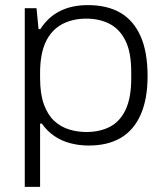

<svg xmlns="http://www.w3.org/2000/svg" viewBox="-20 -558 649 752"><path d="M77 174V-526H123L131 -444H138Q169 -492 215.5 -515Q262 -538 324 -538Q400 -538 451.5 -508Q503 -478 530.5 -416.5Q558 -355 558 -260Q558 -170 531 -109Q504 -48 453 -18Q402 12 328 12Q290 12 255.5 3Q221 -6 192.5 -25.5Q164 -45 144 -74H137V174ZM318 -41Q372 -41 411.5 -62Q451 -83 472.5 -129.5Q494 -176 494 -251V-275Q494 -354 471 -399.5Q448 -445 408.5 -465Q369 -485 319 -485Q262 -485 221 -462Q180 -439 158.5 -392.5Q137 -346 137 -272V-253Q137 -190 152 -149Q167 -108 192.5 -84.5Q218 -61 250.5 -51Q283 -41 318 -41Z"/></svg>

Font: Archivo SemiExpanded ExtraLight
Style: Regular
Weight: 250
Width: 6
Designer: Hector Gatti
Foundry: Omnibus-Type
Version: Version 2.001